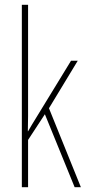

<svg xmlns="http://www.w3.org/2000/svg" viewBox="-20 -780 364 800"><path d="M97 -361Q97 -326 97 -296.5Q97 -267 96 -233H97Q107 -250 113 -260.5Q119 -271 128 -285L276 -527H304L184 -329L317 0H291L167 -304L97 -197V0H71V-760H97Z"/></svg>

Font: Noto Sans ExtraCondensed Thin
Style: Regular
Weight: 100
Width: 2
Designer: Monotype Design Team
Foundry: Monotype Imaging Inc.
Version: Version 2.013; ttfautohint (v1.8.4.7-5d5b)